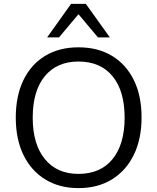

<svg xmlns="http://www.w3.org/2000/svg" viewBox="-20 -957 807 986"><path d="M383 9Q285 9 212.5 -35.5Q140 -80 100.5 -161Q61 -242 61 -353Q61 -464 100 -545Q139 -626 211.5 -670Q284 -714 383 -714Q483 -714 555.5 -670Q628 -626 667.5 -545.5Q707 -465 707 -354Q707 -243 667 -161.5Q627 -80 554.5 -35.5Q482 9 383 9ZM383 -64Q496 -64 558 -140Q620 -216 620 -353Q620 -490 558 -565.5Q496 -641 383 -641Q272 -641 210 -565.5Q148 -490 148 -353Q148 -217 210 -140.5Q272 -64 383 -64ZM222 -765 345 -937H421L544 -765H483L383 -884L283 -765Z"/></svg>

Font: Nunito Sans
Style: Regular
Weight: 400
Designer: Vernon Adams
Foundry: Vernon Adams
Version: Version 3.101; ttfautohint (v1.8.4.7-5d5b);gftools[0.9.27]